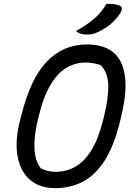

<svg xmlns="http://www.w3.org/2000/svg" viewBox="-20 -949 690 989"><path d="M427 -720Q562 -720 605.5 -623Q649 -526 603 -344L597 -318Q566 -195 518.5 -121Q471 -47 407.5 -13.5Q344 20 264 20Q185 20 135.5 -22Q86 -64 71 -141.5Q56 -219 82 -325L89 -351Q136 -543 221 -631.5Q306 -720 427 -720ZM170 -310Q154 -236 158 -177Q162 -118 190 -82Q225 -64 266 -64Q321 -64 367.5 -90Q414 -116 450.5 -174.5Q487 -233 511 -331L516 -350Q540 -448 537.5 -513Q535 -578 498 -614Q483 -619 463 -623Q443 -627 421 -627Q368 -627 321 -599Q274 -571 237 -506.5Q200 -442 175 -332ZM528 -929Q569 -931 596 -920Q607 -916 607.5 -906.5Q608 -897 602 -886Q564 -822 487 -785Q471 -777 457.5 -774Q444 -771 427 -771Q392 -771 371 -789Q426 -819 465 -852.5Q504 -886 528 -929Z"/></svg>

Font: Recursive Sn Csl St
Style: Italic
Weight: 400
Italic angle: -15°
Version: Version 1.079;hotconv 1.0.112;makeotfexe 2.5.65598; ttfautoh